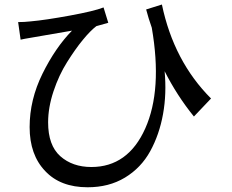

<svg xmlns="http://www.w3.org/2000/svg" viewBox="-20 -751 1004 832"><path d="M894.5 -324.2C787.1 -431.6 715.8 -567.4 681.6 -731.4L613.3 -710C620.1 -684.6 627.9 -658.2 637.7 -630.9C668.9 -451.2 659.2 -305.7 609.4 -194.3C559.6 -83 481.4 -27.3 376 -27.3C321.3 -27.3 276.4 -43 241.2 -74.2C206.1 -105.5 188.5 -154.3 188.5 -220.7C188.5 -263.7 196.3 -308.6 211.9 -355.5C227.5 -402.3 247.1 -444.3 270.5 -481.4C293.9 -518.6 316.4 -550.8 338.9 -578.1C361.3 -605.5 380.9 -625 397.5 -637.7C398.4 -637.7 416 -642.6 449.2 -652.3L428.7 -718.8C401.4 -708 352.5 -696.3 283.2 -683.6C213.9 -670.9 156.2 -662.1 111.3 -658.2C93.8 -656.2 76.2 -655.3 58.6 -655.3L69.3 -579.1C76.2 -581.1 93.8 -584 122.1 -588.9C133.8 -590.8 190.4 -600.6 292 -618.2C244.1 -569.3 201.2 -506.8 164.1 -431.6C127 -356.4 108.4 -279.3 108.4 -200.2C108.4 -120.1 130.9 -56.6 175.8 -9.8C219.7 37.1 281.2 60.5 359.4 60.5C420.9 60.5 474.6 46.9 521.5 18.6C568.4 -9.8 604.5 -47.9 630.9 -95.7C657.2 -143.6 675.8 -197.3 686.5 -256.8C697.3 -316.4 699.2 -377.9 693.4 -442.4C728.5 -373 770.5 -307.6 820.3 -246.1Z"/></svg>

Font: Gen Shin Gothic P Normal
Style: Regular
Weight: 300
Designer: [Source Han Sans]
Ryoko NISHIZUKA  (kana & ideographs); Paul D. Hunt (Latin, Greek & Cyrillic); Wenlong ZHANG  (bopomofo
Version: Version 1.002.20150607